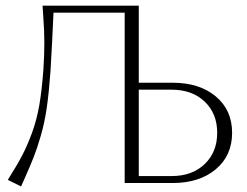

<svg xmlns="http://www.w3.org/2000/svg" viewBox="-20 -653 883 685"><path d="M134.8 -404.8Q138.2 -453.6 138.2 -502Q138.2 -522.9 137.2 -545.7Q136.2 -568.4 134.3 -595.5Q132.3 -622.6 131.8 -632.8H475.1V-357.9H595.2Q691.4 -357.9 749.8 -309.1Q808.1 -260.3 808.1 -179.2Q808.1 -98.1 749.8 -49.1Q691.4 0 595.2 0H424.8V-607.9H170.9Q166 -497.1 160.2 -399.9Q154.8 -324.2 147 -269.8Q139.2 -215.3 125.7 -169.2Q112.3 -123 100.3 -92.8Q88.4 -62.5 65.4 -10.7Q58.6 4.4 55.2 12.2L7.8 -11.2Q40.5 -63 59.1 -98.4Q77.6 -133.8 94.5 -179.9Q111.3 -226.1 120.4 -278.8Q129.4 -331.5 134.8 -404.8ZM475.1 -333V-24.9H592.8Q665.5 -24.9 710.2 -67.6Q754.9 -110.4 754.9 -179.2Q754.9 -248 710.2 -290.5Q665.5 -333 592.8 -333Z"/></svg>

Font: Resagokr
Style: Light
Weight: 300
Designer: gluk
Foundry: gluk
Version: Version 0.95